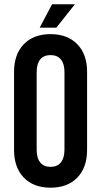

<svg xmlns="http://www.w3.org/2000/svg" viewBox="-20 -870 474 900"><path d="M244.1 -740.2H166L224.1 -850.1H331.1ZM388.2 -533.2V-167Q388.2 -84.5 342.3 -37.4Q296.4 9.8 216.8 9.8Q137.2 9.8 91.6 -37.4Q45.9 -84.5 45.9 -167V-533.2Q45.9 -615.7 91.6 -662.8Q137.2 -710 216.8 -710Q296.4 -710 342.3 -662.8Q388.2 -615.7 388.2 -533.2ZM151.9 -532.2V-168Q151.9 -128.9 168.7 -108.4Q185.5 -87.9 216.8 -87.9Q248.5 -87.9 265.4 -108.6Q282.2 -129.4 282.2 -168V-532.2Q282.2 -570.8 265.4 -591.3Q248.5 -611.8 216.8 -611.8Q185.1 -611.8 168.5 -591.3Q151.9 -570.8 151.9 -532.2Z"/></svg>

Font: BaseOne
Style: Regular
Weight: 400
Designer: Domenico Catapano
Foundry: Design by Basse
Version: Version 1.000;PS 001.001;hotconv 1.0.56